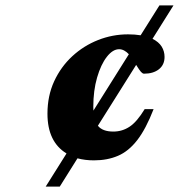

<svg xmlns="http://www.w3.org/2000/svg" viewBox="-20 -690 690 710"><path d="M149 0 226 -122.5Q155.5 -165.5 155.5 -269.5Q155.5 -335.5 180.2 -389.2Q205 -443 247.2 -482Q289.5 -521 342.8 -542Q396 -563 453.5 -563Q479 -563 500 -559.5L569.5 -670H621.5L544 -546.5Q567 -535 577.8 -517.8Q588.5 -500.5 588.5 -479.5Q588.5 -450.5 567.8 -434Q547 -417.5 512.5 -417.5Q507.5 -417.5 501.5 -424Q495.5 -430.5 483.5 -450L342 -225Q359 -203.5 399 -203.5Q432 -203.5 459.2 -221.5Q486.5 -239.5 515 -286.5H548Q519.5 -213 487.5 -171.8Q455.5 -130.5 416.2 -113.8Q377 -97 327.5 -97Q294.5 -97 266.5 -104.5L201 0ZM420.5 -508Q397 -508 375 -479.8Q353 -451.5 339 -403.2Q325 -355 325 -294.5Q325 -287.5 325.5 -281L456.5 -489.5Q439 -508 420.5 -508Z"/></svg>

Font: Newsreader Text ExtraBold
Style: Italic
Weight: 800
Italic angle: -17°
Designer: Hugues Gentile
Foundry: Production Type
Version: Version 1.001